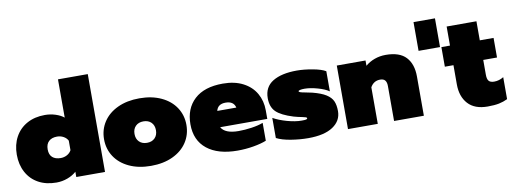

<svg xmlns="http://www.w3.org/2000/svg" viewBox="-61 -1076 3799 1428"><g transform="rotate(-10 1839.0 -362.0)"><path d="M15 -240Q15 -315 46.5 -373Q78 -431 136 -463Q194 -495 271 -495Q313 -495 351.5 -482.5Q390 -470 414 -450V-739H639V0H422V-40Q395 -15 354.5 0Q314 15 271 15Q193 15 135.5 -16.5Q78 -48 46.5 -106Q15 -164 15 -240ZM414 -204V-276Q403 -297 381 -309Q359 -321 333 -321Q293 -321 270.5 -300Q248 -279 248 -239Q248 -199 270.5 -179Q293 -159 333 -159Q359 -159 381 -171Q403 -183 414 -204Z M674 -240Q674 -313 712 -371Q750 -429 820.5 -462Q891 -495 985 -495Q1079 -495 1149.5 -462Q1220 -429 1258 -371Q1296 -313 1296 -240Q1296 -167 1258 -109Q1220 -51 1149.5 -18Q1079 15 985 15Q891 15 820.5 -18Q750 -51 712 -109Q674 -167 674 -240ZM1066 -240Q1066 -277 1044 -299Q1022 -321 985 -321Q948 -321 926 -299Q904 -277 904 -240Q904 -203 926 -181Q948 -159 985 -159Q1022 -159 1044 -181Q1066 -203 1066 -240Z M1326 -238Q1326 -357 1400.5 -426Q1475 -495 1615 -495Q1704 -495 1767.5 -462Q1831 -429 1863.5 -372Q1896 -315 1896 -244V-179H1540Q1569 -127 1671 -127Q1718 -127 1769.5 -134.5Q1821 -142 1857 -156V-21Q1817 -5 1758.5 5Q1700 15 1639 15Q1491 15 1408.5 -51Q1326 -117 1326 -238ZM1684 -302Q1672 -352 1611 -352Q1552 -352 1540 -302Z M1934 -28V-180Q1976 -156 2037 -139Q2098 -122 2146 -122Q2169 -122 2179 -124Q2189 -126 2189 -133Q2189 -138 2180 -141Q2171 -144 2156 -147Q2120 -154 2092 -162Q2001 -190 1963.5 -226.5Q1926 -263 1926 -330Q1926 -414 1992 -454.5Q2058 -495 2174 -495Q2228 -495 2293.5 -483Q2359 -471 2390 -452V-300Q2360 -321 2305 -336.5Q2250 -352 2207 -352Q2187 -352 2174 -349Q2161 -346 2161 -341Q2161 -336 2172 -332Q2183 -328 2207 -324Q2254 -315 2260 -313Q2326 -296 2361.5 -273.5Q2397 -251 2410.5 -221Q2424 -191 2424 -145Q2424 -72 2359 -28.5Q2294 15 2172 15Q2109 15 2041.5 4Q1974 -7 1934 -28Z M2474 -480H2691V-440Q2721 -466 2761 -480.5Q2801 -495 2845 -495Q2950 -495 2998.5 -442.5Q3047 -390 3047 -297V0H2822V-264Q2822 -292 2810.5 -306.5Q2799 -321 2773 -321Q2724 -321 2699 -276V0H2474Z M3092 -699H3254V-482H3092Z M3329 -187V-332H3264V-480H3329V-624H3554V-480H3658V-332H3554V-220Q3554 -187 3566 -173Q3578 -159 3607 -159Q3644 -159 3678 -180V-14Q3647 1 3613 8Q3579 15 3527 15Q3429 15 3379 -40Q3329 -95 3329 -187Z"/></g></svg>

Font: Prompt Black
Style: Regular
Weight: 900
Designer: Katatrad Team
Foundry: CadsonDemak
Version: Version 1.000